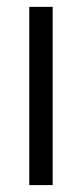

<svg xmlns="http://www.w3.org/2000/svg" viewBox="-20 -537 238 557"><path d="M64.9 -517.1H132.8V0H64.9Z"/></svg>

Font: D-DIN Condensed
Style: Regular
Weight: 400
Width: 3
Designer: Charles Nix
Foundry: Datto Inc.
Version: Version 1.00